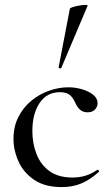

<svg xmlns="http://www.w3.org/2000/svg" viewBox="-20 -751 455 783"><path d="M232 12Q163 12 119.5 -17.5Q76 -47 55.5 -92.5Q35 -138 35 -185Q35 -235 55 -274Q75 -313 107.5 -340Q140 -367 180 -381Q220 -395 259 -395Q287 -395 314.5 -387Q342 -379 360 -364.5Q378 -350 378 -330Q378 -316 367.5 -304.5Q357 -293 337 -293Q318 -293 306 -304Q294 -315 287 -332Q278 -352 265 -363.5Q252 -375 224 -375Q171 -375 141.5 -331Q112 -287 112 -216Q112 -166 129 -122.5Q146 -79 182 -53Q218 -27 276 -27Q304 -27 328.5 -34.5Q353 -42 376 -58Q379 -60 382.5 -56Q386 -52 383 -50Q349 -19 313 -3.5Q277 12 232 12ZM230 -474Q229 -471 223.5 -472.5Q218 -474 219 -476L265 -716Q267 -719 278 -722.5Q289 -726 304 -728.5Q319 -731 329 -731Q339 -731 337 -727Z"/></svg>

Font: Cormorant Light Medium
Style: Regular
Weight: 500
Version: Version 4.000